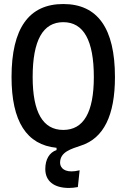

<svg xmlns="http://www.w3.org/2000/svg" viewBox="-20 -723 626 950"><path d="M321.3 207C334 207 348.6 205.6 365.2 202.6L374 119.6C357.9 123.5 344.7 125 334 125C288.6 125 277.3 99.1 277.3 82C277.3 27.8 333.5 13.7 381.3 -2.9C492.7 -39.1 548.8 -151.4 548.8 -341.8C548.8 -583 462.9 -703.1 293 -703.1C123 -703.1 37.1 -583 37.1 -341.8C37.1 -122.1 111.8 -6.3 259.8 8.3V19.5C224.6 31.2 204.1 65.4 204.1 113.3C204.1 172.9 246.6 207 321.3 207ZM293 -80.1C192.4 -80.1 141.6 -167 141.6 -341.8C141.6 -523.4 192.4 -613.3 293 -613.3C393.6 -613.3 444.3 -523.4 444.3 -341.8C444.3 -167 393.6 -80.1 293 -80.1Z"/></svg>

Font: CaskaydiaCove Nerd Font
Style: Regular
Weight: 400
Designer: Aaron Bell
Foundry: Saja Typeworks
Version: Version 2111.1;Nerd Fonts 2.3.3